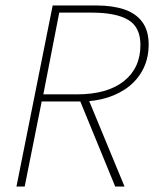

<svg xmlns="http://www.w3.org/2000/svg" viewBox="-20 -680 562 700"><path d="M40 0 172 -660H332Q391 -660 433.5 -645.5Q476 -631 499 -599.5Q522 -568 522 -518Q522 -470 503.5 -431.5Q485 -393 451.5 -366Q418 -339 372.5 -324.5Q327 -310 274 -310H132L70 0ZM138 -336H260Q371 -336 431.5 -384Q492 -432 492 -516Q492 -581 447.5 -607.5Q403 -634 314 -634H196ZM400 0 272 -312 300 -324 434 0Z"/></svg>

Font: Source Sans 3 ExtraLight
Style: Italic
Weight: 250
Italic angle: -11°
Designer: Paul D. Hunt
Foundry: Adobe
Version: Version 3.046;hotconv 1.0.118;makeotfexe 2.5.65603